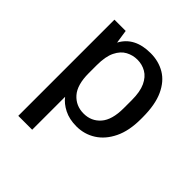

<svg xmlns="http://www.w3.org/2000/svg" viewBox="-189 -659 977 977"><g transform="rotate(45 300.0 -170.0)"><path d="M91 181V-511H172L183 -438Q227 -521 342 -521Q400 -521 445.5 -494Q491 -467 517.5 -409.5Q544 -352 544 -261V-248Q544 -164 516 -106.5Q488 -49 441.5 -19.5Q395 10 338 10Q287 10 249.5 -9Q212 -28 191 -56V181ZM318 -62Q373 -62 408 -102Q443 -142 443 -226V-284Q443 -344 426 -380.5Q409 -417 380.5 -433.5Q352 -450 318 -450Q285 -450 256 -434.5Q227 -419 209 -382.5Q191 -346 191 -284V-226Q191 -142 226.5 -102Q262 -62 318 -62Z"/></g></svg>

Font: Chivo Mono
Style: Regular
Weight: 400
Monospace: yes
Designer: Hector Gatti
Foundry: Omnibus-Type
Version: Version 1.008; ttfautohint (v1.8.4.7-5d5b)